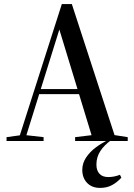

<svg xmlns="http://www.w3.org/2000/svg" viewBox="-20 -689 656 938"><path d="M12 0V-19L85 -29H104L193 -19V0ZM68 0 282 -669H331L549 0H436L261 -574H279L275 -561L100 0ZM159 -229V-254H422V-229ZM347 0V-19L456 -32H520L604 -19V0ZM469 229Q429 229 405.5 204.5Q382 180 382 141Q382 109 400 81.5Q418 54 447 32Q476 10 509 -5V-13L524 -5Q490 19 470.5 48.5Q451 78 451 115Q451 144 466 160Q481 176 509 176Q522 176 536 173.5Q550 171 566 165L573 179Q552 202 527 215.5Q502 229 469 229Z"/></svg>

Font: Source Serif 4 60pt SemiBold
Style: Regular
Weight: 600
Version: Version 4.004;hotconv 1.0.116;makeotfexe 2.5.65601